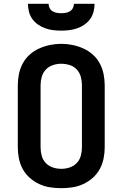

<svg xmlns="http://www.w3.org/2000/svg" viewBox="-20 -975 640 1003"><path d="M300 8Q270 8 241 3.5Q212 -1 185 -13.5Q158 -26 135.5 -46Q113 -66 99 -91.5Q85 -117 79 -146.5Q73 -176 73 -205V-530Q73 -559 79 -588.5Q85 -618 99 -644Q113 -670 135.5 -690Q158 -710 185 -722Q212 -734 241 -740Q270 -746 300 -746Q330 -746 359 -740Q388 -734 415 -722Q442 -710 464.5 -690Q487 -670 501 -644Q515 -618 521 -588.5Q527 -559 527 -530V-205Q527 -176 521 -146.5Q515 -117 501 -91.5Q487 -66 464.5 -46Q442 -26 415 -13.5Q388 -1 359 3.5Q330 8 300 8ZM300 -93Q322 -93 343.5 -100Q365 -107 380.5 -123Q396 -139 402 -161Q408 -183 408 -205V-530Q408 -552 402 -574Q396 -596 380.5 -612.5Q365 -629 343 -635.5Q321 -642 299 -642Q277 -642 255.5 -634.5Q234 -627 219 -611Q204 -595 198 -573.5Q192 -552 192 -530V-205Q192 -183 198 -161Q204 -139 219.5 -123Q235 -107 256.5 -100Q278 -93 300 -93ZM300 -815Q279 -815 258 -817.5Q237 -820 217 -827Q197 -834 179.5 -846Q162 -858 149.5 -875Q137 -892 131.5 -913Q126 -934 126 -955H234Q234 -943 239.5 -932.5Q245 -922 255 -916Q265 -910 276.5 -908Q288 -906 300 -906Q312 -906 323.5 -908Q335 -910 345 -916Q355 -922 360.5 -932.5Q366 -943 366 -955H474Q474 -934 468.5 -913Q463 -892 450.5 -875Q438 -858 420.5 -846Q403 -834 383 -827Q363 -820 342 -817.5Q321 -815 300 -815Z"/></svg>

Font: Iosevka Curly Extended
Style: Bold
Weight: 700
Width: 7
Monospace: yes
Designer: Belleve Invis
Foundry: Belleve Invis
Version: Version 11.1.0; ttfautohint (v1.8.3)